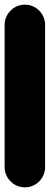

<svg xmlns="http://www.w3.org/2000/svg" viewBox="-20 -810 215 830"><path d="M0 -87.7H175V-702.7H0ZM87.7 -175Q63.7 -175 43.7 -163.2Q23.7 -151.3 11.8 -131.3Q0 -111.3 0 -87.7Q0 -63.7 11.8 -43.7Q23.7 -23.7 43.7 -11.8Q63.7 0 87.7 0Q111.3 0 131.3 -11.8Q151.3 -23.7 163.2 -43.7Q175 -63.7 175 -87.7Q175 -111.3 163.2 -131.3Q151.3 -151.3 131.3 -163.2Q111.3 -175 87.7 -175ZM87.7 -790Q63.7 -790 43.7 -778.2Q23.7 -766.3 11.8 -746.3Q0 -726.3 0 -702.7Q0 -678.7 11.8 -658.7Q23.7 -638.7 43.7 -626.8Q63.7 -615 87.7 -615Q111.3 -615 131.3 -626.8Q151.3 -638.7 163.2 -658.7Q175 -678.7 175 -702.7Q175 -726.3 163.2 -746.3Q151.3 -766.3 131.3 -778.2Q111.3 -790 87.7 -790Z"/></svg>

Font: Wavefont Thin
Style: Regular
Weight: 100
Monospace: yes
Version: Version 3.005;gftools[0.9.33]